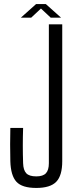

<svg xmlns="http://www.w3.org/2000/svg" viewBox="-20 -920 380 947"><path d="M159 7Q89 7 61 -23.5Q33 -54 31 -125Q29 -207 31 -289H94Q91 -202 94 -115Q95 -81 109.5 -65.5Q124 -50 159 -50Q192 -50 206.5 -65.5Q221 -81 221 -115V-800H287V-125Q287 -54 257.5 -23.5Q228 7 159 7ZM83 -833 158 -900H206L281 -833H230L182 -878L134 -833Z"/></svg>

Font: Big Shoulders Display
Style: Regular
Weight: 400
Designer: Patric King
Foundry: XO Type Co
Version: Version 1.000; ttfautohint (v1.8.2)